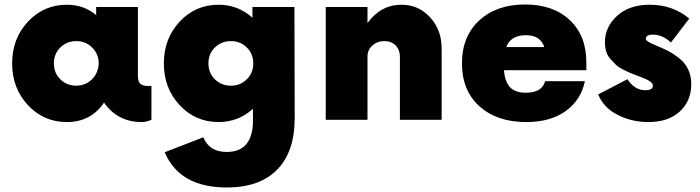

<svg xmlns="http://www.w3.org/2000/svg" viewBox="-20 -531 3102 851"><path d="M633.8 -150H651.2V0Q628.8 10 608.8 10Q501.2 10 441.2 -76.2Q382.5 10 276.2 10Q173.8 10 103.8 -65Q33.8 -140 33.8 -250Q33.8 -360 103.8 -435Q173.8 -510 276.2 -510Q352.5 -510 406.2 -463.8V-500H591.2V-193.8Q591.2 -167.5 603.1 -158.8Q615 -150 633.8 -150ZM318.8 -151.2Q348.8 -151.2 373.1 -167.5Q397.5 -183.8 408.8 -210L413.8 -225Q417.5 -236.2 417.5 -250Q417.5 -291.2 388.8 -320Q360 -348.8 318.8 -348.8Q276.2 -348.8 247.5 -320.6Q218.8 -292.5 218.8 -250Q218.8 -207.5 247.5 -179.4Q276.2 -151.2 318.8 -151.2Z M1285 -500 1286.2 -7.5Q1286.2 141.2 1208.8 220.6Q1131.2 300 985 300Q776.2 300 710 143.8L881.2 77.5Q907.5 142.5 985 142.5Q1101.2 142.5 1101.2 2.5V-48.8Q1036.2 10 948.8 10Q846.2 10 776.2 -65Q706.2 -140 706.2 -250Q706.2 -360 776.2 -435Q846.2 -510 948.8 -510Q1035 -510 1098.8 -452.5V-500ZM1003.8 -151.2Q1045 -151.2 1073.8 -179.4Q1102.5 -207.5 1102.5 -250Q1102.5 -292.5 1073.8 -320.6Q1045 -348.8 1003.8 -348.8Q961.2 -348.8 932.5 -320.6Q903.8 -292.5 903.8 -250Q903.8 -207.5 932.5 -179.4Q961.2 -151.2 1003.8 -151.2Z M1760 -510Q1835 -510 1886.2 -454.4Q1937.5 -398.8 1937.5 -316.2V0H1752.5V-280Q1752.5 -310 1733.8 -329.4Q1715 -348.8 1683.8 -348.8Q1652.5 -348.8 1630.6 -329.4Q1608.8 -310 1608.8 -280V0H1423.8V-500H1608.8V-428.8Q1667.5 -510 1760 -510Z M2307.5 -511.2Q2432.5 -511.2 2506.2 -441.2Q2580 -371.2 2578.8 -251.2V-220H2213.8Q2217.5 -170 2240 -145Q2262.5 -120 2311.2 -120Q2382.5 -120 2396.2 -171.2H2572.5Q2555 -87.5 2487.5 -38.8Q2420 10 2312.5 10Q2182.5 10 2105 -60Q2027.5 -130 2027.5 -250Q2027.5 -370 2104.4 -440.6Q2181.2 -511.2 2307.5 -511.2ZM2311.2 -375Q2243.8 -375 2223.8 -322.5H2392.5Q2375 -375 2311.2 -375Z M2853.8 10Q2780 10 2717.5 -21.9Q2655 -53.8 2631.2 -112.5L2761.2 -180Q2792.5 -131.2 2840 -131.2Q2873.8 -131.2 2873.8 -151.2Q2873.8 -170 2822.5 -188.8L2800 -197.5Q2778.8 -205 2770.6 -208.8Q2762.5 -212.5 2741.2 -223.1Q2720 -233.8 2710 -243.8Q2700 -253.8 2686.2 -268.8Q2672.5 -283.8 2666.9 -302.5Q2661.2 -321.2 2661.2 -343.8Q2661.2 -411.2 2715 -460.6Q2768.8 -510 2860 -510Q2961.2 -510 3035 -448.8L2953.8 -342.5Q2916.2 -377.5 2873.8 -377.5Q2842.5 -377.5 2842.5 -358.8Q2842.5 -347.5 2883.8 -331.2Q2917.5 -317.5 2940.6 -305.6Q2963.8 -293.8 2990 -273.1Q3016.2 -252.5 3030 -223.8Q3043.8 -195 3043.8 -157.5Q3043.8 -83.8 2993.1 -36.9Q2942.5 10 2853.8 10Z"/></svg>

Font: Now Black
Style: Regular
Weight: 900
Designer: Alfredo Marco Pradil
Foundry: Alfredo Marco Pradil
Version: Version 1.002;PS 001.002;hotconv 1.0.88;makeotf.lib2.5.64775